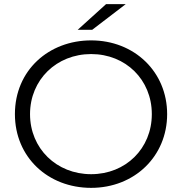

<svg xmlns="http://www.w3.org/2000/svg" viewBox="-20 -901 879 927"><path d="M52 -350C52 -142 212 6 420 6C629 6 787 -146 787 -350C787 -554 629 -706 420 -706C216 -706 52 -562 52 -350ZM420 -640C587 -640 713 -516 713 -350C713 -184 587 -60 420 -60C253 -60 125 -184 125 -350C125 -516 253 -640 420 -640ZM425 -757 587 -881H492L355 -757Z"/></svg>

Font: Malon Grotesk
Style: Regular
Weight: 400
Designer: Julieta Ulanovsky
Foundry: Julieta Ulanovsky
Version: Version 7.200